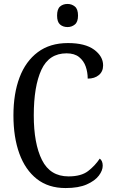

<svg xmlns="http://www.w3.org/2000/svg" viewBox="-20 -942 573 972"><path d="M312 10Q225 10 166.5 -36Q108 -82 78 -164.5Q48 -247 48 -358Q48 -468 79 -550Q110 -632 171.5 -678Q233 -724 324 -724Q411 -724 456.5 -690.5Q502 -657 502 -611Q502 -580 480.5 -562Q459 -544 424 -544Q424 -576 414 -605Q404 -634 380.5 -653Q357 -672 317 -672Q228 -672 189.5 -588.5Q151 -505 151 -358Q151 -215 192.5 -132Q234 -49 327 -49Q391 -49 426 -76Q461 -103 485 -139Q500 -128 500 -103Q500 -79 480.5 -53Q461 -27 419.5 -8.5Q378 10 312 10ZM322 -805Q299 -805 284 -818Q269 -831 269 -863Q269 -896 284 -909Q299 -922 322 -922Q343 -922 359 -909Q375 -896 375 -863Q375 -831 359 -818Q343 -805 322 -805Z"/></svg>

Font: Noto Serif Thai Condensed
Style: Regular
Weight: 400
Width: 3
Designer: Monotype Design Team
Foundry: Monotype Imaging Inc.
Version: Version 2.002; ttfautohint (v1.8.4.7-5d5b)